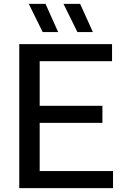

<svg xmlns="http://www.w3.org/2000/svg" viewBox="-20 -967 636 987"><path d="M79 0V-740H556V-652.5H184V-423H506.5V-335.5H184V-87.5H561V0ZM378 -802 306.5 -947H392L457.5 -802ZM199.5 -802 128 -947H214L279 -802Z"/></svg>

Font: Encode Sans Md
Style: Regular
Weight: 500
Designer: Multiple Designers
Foundry: Impallari Type
Version: Version 3.002; ttfautohint (v1.8.3) -l 8 -r 50 -G 200 -x 14 